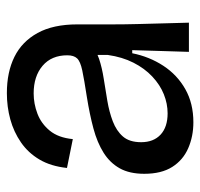

<svg xmlns="http://www.w3.org/2000/svg" viewBox="-32 -538 583 559"><g transform="rotate(-90 259.5 -258.5)"><path d="M183 13Q142 13 107.5 -2Q73 -17 53 -48.5Q33 -80 33 -130Q33 -173 49 -201.5Q65 -230 94.5 -248.5Q124 -267 165 -278Q206 -289 256 -297Q308 -305 334 -310.5Q360 -316 369 -325.5Q378 -335 378 -354Q378 -400 347.5 -426Q317 -452 267 -452Q237 -452 208 -441Q179 -430 158.5 -405Q138 -380 134 -338L50 -355Q55 -402 74.5 -435Q94 -468 124.5 -489Q155 -510 191.5 -520Q228 -530 268 -530Q329 -530 373.5 -508Q418 -486 443 -440.5Q468 -395 468 -325V-222Q468 -186 469 -148.5Q470 -111 471 -73.5Q472 -36 473 0H388Q389 -41 390.5 -81Q392 -121 393 -165H384Q374 -115 347.5 -74.5Q321 -34 279.5 -10.5Q238 13 183 13ZM209 -62Q237 -62 264.5 -73Q292 -84 316 -106.5Q340 -129 356.5 -161.5Q373 -194 379 -236V-281L406 -285Q393 -270 367.5 -261.5Q342 -253 310 -248Q278 -243 245.5 -237.5Q213 -232 185.5 -221.5Q158 -211 141.5 -192Q125 -173 125 -139Q125 -103 147 -82.5Q169 -62 209 -62Z"/></g></svg>

Font: Bricolage Grotesque 72pt
Style: Regular
Weight: 400
Version: Version 1.001;gftools[0.9.33.dev8+g029e19f]